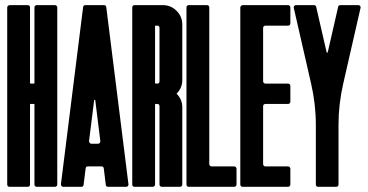

<svg xmlns="http://www.w3.org/2000/svg" viewBox="-20 -720 1417 740"><path d="M7.8 -691.4Q7.8 -694.3 10.7 -697.3Q13.7 -700.2 16.6 -700.2H86.9Q90.8 -700.2 93.3 -697.8Q95.7 -695.3 95.7 -691.4V-400.4Q95.7 -397.9 97.7 -397.9H110.8Q112.8 -397.9 112.8 -400.4V-691.4Q112.8 -695.3 115.5 -697.8Q118.2 -700.2 121.6 -700.2H191.9Q195.3 -700.2 198 -697.8Q200.7 -695.3 200.7 -691.4V-8.8Q200.7 -4.9 198 -2.4Q195.3 0 191.9 0H121.6Q118.2 0 115.5 -2.4Q112.8 -4.9 112.8 -8.8V-317.4Q112.8 -319.3 110.8 -319.3H97.7Q95.7 -319.3 95.7 -317.4V-8.8Q95.7 -4.9 93.3 -2.4Q90.8 0 86.9 0H16.6Q12.7 0 10.3 -2.4Q7.8 -4.9 7.8 -8.8Z M381.3 -700.2Q388.7 -700.2 389.6 -692.4L475.1 -9.8Q475.6 -6.3 473.1 -2.9Q470.7 0 466.3 0H396.5Q388.7 0 387.7 -7.8L379.9 -71.3Q378.9 -78.6 371.1 -78.6H318.8Q311 -78.6 310.1 -71.3L302.2 -7.8Q301.3 0 293.5 0H223.6Q219.7 0 217.3 -2.9Q214.4 -6.8 214.8 -9.8L300.3 -692.4Q301.3 -700.2 309.1 -700.2ZM323.2 -176.3Q322.8 -173.3 325.7 -169.4Q328.1 -166 332 -166H357.9Q362.3 -166 364.7 -169.4Q367.2 -172.9 366.7 -176.3L347.2 -333.5Q347.2 -335 345.2 -335Q342.8 -335 342.8 -333.5Z M577.6 -8.8Q577.6 -5.4 574.7 -2.4Q572.3 0 568.8 0H498.5Q494.6 0 492.2 -2.4Q489.7 -4.9 489.7 -8.8V-691.4Q489.7 -695.3 492.2 -697.8Q494.6 -700.2 498.5 -700.2H607.9Q638.7 -700.2 660.6 -678.2Q682.6 -656.2 682.6 -625.5V-411.6Q682.6 -380.9 660.6 -358.9Q682.6 -336.9 682.6 -306.2V-8.8Q682.6 -4.9 679.9 -2.4Q677.2 0 673.8 0H603.5Q600.1 0 597.4 -2.4Q594.7 -4.9 594.7 -8.8V-310.5Q594.7 -319.3 586.4 -319.3H579.6Q577.6 -319.3 577.6 -317.4ZM577.6 -400.4Q577.6 -399.4 578.1 -398.9Q579.1 -397.9 579.6 -397.9H586.4Q594.7 -397.9 594.7 -406.7V-612.3Q594.7 -621.1 586.4 -621.1H579.6Q577.6 -621.1 577.6 -619.1Z M698.7 -691.4Q698.7 -695.3 701.2 -697.8Q703.6 -700.2 707.5 -700.2H777.8Q781.7 -700.2 784.2 -697.8Q786.6 -695.3 786.6 -691.4V-87.4Q786.6 -84 789.1 -81.5Q792 -78.6 795.4 -78.6H882.8Q886.2 -78.6 888.9 -75.9Q891.6 -73.2 891.6 -69.8V-8.8Q891.6 -4.9 888.9 -2.4Q886.2 0 882.8 0H707.5Q703.6 0 701.2 -2.4Q698.7 -4.9 698.7 -8.8Z M915 -700.2H1090.3Q1093.8 -700.2 1096.4 -697.8Q1099.1 -695.3 1099.1 -691.4V-629.9Q1099.1 -626 1096.4 -623.5Q1093.8 -621.1 1090.3 -621.1H1002.9Q999 -621.1 996.6 -618.7Q994.1 -616.2 994.1 -612.3V-406.7Q994.1 -403.3 996.6 -400.6Q999 -397.9 1002.9 -397.9H1090.3Q1093.8 -397.9 1096.4 -395.3Q1099.1 -392.6 1099.1 -389.2V-328.1Q1099.1 -324.2 1096.4 -321.8Q1093.8 -319.3 1090.3 -319.3H1002.9Q999 -319.3 996.6 -316.9Q994.1 -314.5 994.1 -310.5V-87.4Q994.1 -84 996.6 -81.3Q999 -78.6 1002.9 -78.6H1090.3Q1093.8 -78.6 1096.2 -76.2Q1099.1 -73.2 1099.1 -69.8V-8.8Q1099.1 -4.9 1096.4 -2.4Q1093.8 0 1090.3 0H915Q911.1 0 908.7 -2.4Q906.2 -4.9 906.2 -8.8V-691.4Q906.2 -694.3 909.2 -697.3Q912.1 -700.2 915 -700.2Z M1283.2 -693.4Q1284.7 -700.2 1291.5 -700.2H1361.3Q1365.7 -700.2 1368.2 -696.8Q1370.6 -693.8 1369.6 -689.5L1302.7 -397Q1284.7 -317.9 1284.7 -239.7V-8.8Q1284.7 -4.9 1282.2 -2.4Q1279.8 0 1275.9 0H1206.1Q1202.1 0 1199.7 -2.4Q1197.3 -4.9 1197.3 -8.8V-239.7Q1197.3 -317.9 1179.2 -397L1112.3 -689.5Q1111.3 -693.8 1113.8 -696.8Q1116.2 -700.2 1120.6 -700.2H1190.4Q1196.8 -700.2 1198.7 -693.4L1238.8 -518.6Q1238.8 -517.1 1241.2 -517.1Q1243.2 -517.1 1243.2 -518.6Z"/></svg>

Font: Silence Rounded
Style: Regular
Weight: 400
Designer: Lilo Joris
Foundry: Lilo Joris
Version: Version 1.019;Fontself Maker 3.5.7